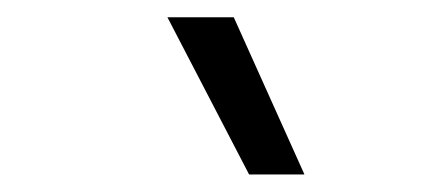

<svg xmlns="http://www.w3.org/2000/svg" viewBox="-20 -828 492 222"><path d="M268 -626.3 173.6 -808H250.3L332 -626.3Z"/></svg>

Font: Encode Sans Condensed Thin
Style: Regular
Weight: 100
Width: 3
Designer: Multiple Designers
Foundry: Impallari Type
Version: Version 3.002